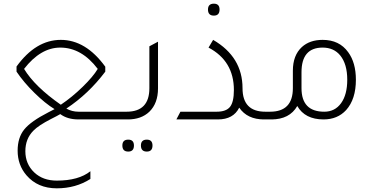

<svg xmlns="http://www.w3.org/2000/svg" viewBox="-20 -650 2032 1045"><path d="M472 324Q392 375 289 375Q185 375 124 304Q76 248 76 170Q76 99 112 54.5Q148 10 244 -39Q266 -50 277 -56Q226 -87 167.5 -144.5Q109 -202 70 -260V-288Q175 -433 311 -433Q447 -433 553 -287V-260Q462 -139 341 -59Q372 -42 407 -42H686V0H407Q347 0 308 -29Q293 -20 257 -2Q189 33 162 61Q118 105 118 173Q118 243 167 289Q214 333 289 333Q408 333 472 282ZM311 -80Q372 -121 429.5 -177Q487 -233 512 -275Q424 -391 308 -391Q201 -391 111 -275Q169 -179 311 -80Z M626 0V-42H669Q793 -42 793 -170V-398L840 -423V-169Q840 -88 793 -42Q749 0 676 0ZM678 175Q646 175 646 142Q646 110 678 110Q709 110 709 142Q709 175 678 175ZM779 175Q747 175 747 142Q747 110 779 110Q810 110 810 142Q810 175 779 175Z M1144 -565Q1112 -565 1112 -598Q1112 -630 1144 -630Q1175 -630 1175 -598Q1175 -565 1144 -565ZM940 0 962 -42H1159Q1211 -42 1232 -68.5Q1253 -95 1253 -160Q1253 -318 1115 -391L1140 -433Q1300 -340 1300 -170Q1300 -42 1424 -42H1467V0H1417Q1326 0 1282 -64Q1250 0 1166 0Z M1574 -265Q1574 -349 1623 -394Q1666 -433 1736 -433Q1827 -433 1875 -366Q1917 -309 1917 -216Q1917 -110 1864 -51Q1817 0 1741 0Q1640 0 1598 -73Q1556 0 1457 0H1407V-42H1450Q1574 -42 1574 -170ZM1621 -170Q1621 -42 1745 -42Q1803 -42 1836.5 -88.5Q1870 -135 1870 -216Q1870 -301 1832 -348Q1797 -391 1736 -391Q1621 -391 1621 -257Z"/></svg>

Font: Tajawal Light
Style: Regular
Weight: 300
Designer: Boutros Fonts
Foundry: Created by Boutros International 2017
Version: Version 1.700